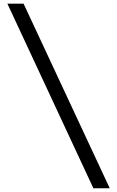

<svg xmlns="http://www.w3.org/2000/svg" viewBox="-20 -879 626 1026"><path d="M19.5 -859.4H106L566.4 127H479Z"/></svg>

Font: Consola Mono
Style: Book
Weight: 400
Monospace: yes
Version: Version 2.001